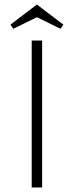

<svg xmlns="http://www.w3.org/2000/svg" viewBox="-20 -828 326 848"><path d="M120 0V-649H166V0ZM143 -752 39 -701 26 -719 143 -808 260 -719 247 -701Z"/></svg>

Font: Julius Sans One
Style: Regular
Weight: 400
Designer: Luciano Vergara
Foundry: LatinoType
Version: Version 1.001